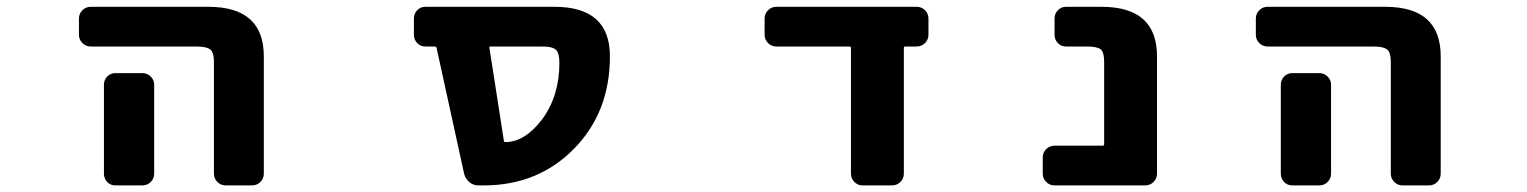

<svg xmlns="http://www.w3.org/2000/svg" viewBox="-20 -569 4540 571"><path d="M651.4 -17.6Q636.7 -17.6 626.5 -27.8Q616.2 -38.1 616.2 -52.7V-384.8Q616.2 -412.1 606.4 -420.9Q594.7 -430.7 564.5 -430.7H250Q235.4 -430.7 225.1 -440.9Q214.8 -451.2 214.8 -465.8V-513.7Q214.8 -528.3 225.1 -538.6Q235.4 -548.8 250 -548.8H599.6Q764.6 -548.8 764.6 -401.4V-52.7Q764.6 -38.1 754.4 -27.8Q744.1 -17.6 729.5 -17.6ZM323.2 -17.6Q308.6 -17.6 298.8 -27.8Q289.1 -38.1 289.1 -52.7V-317.4Q289.1 -331.1 298.8 -341.3Q308.6 -351.6 323.2 -351.6H403.3Q418 -351.6 428.2 -341.3Q438.5 -331.1 438.5 -317.4V-52.7Q438.5 -38.1 428.2 -27.8Q418 -17.6 403.3 -17.6Z M1402.3 -17.6Q1387.7 -17.6 1376 -27.3Q1364.3 -37.1 1360.4 -51.8L1278.3 -426.8Q1277.3 -430.7 1272.5 -430.7H1245.1Q1230.5 -430.7 1220.7 -440.9Q1210.9 -451.2 1210.9 -465.8V-513.7Q1210.9 -528.3 1220.7 -538.6Q1230.5 -548.8 1245.1 -548.8H1628.9Q1793.9 -548.8 1793.9 -401.4Q1793.9 -318.4 1767.1 -249.5Q1740.2 -180.7 1687 -126.5Q1633.8 -72.3 1566.4 -44.9Q1499 -17.6 1418.9 -17.6ZM1483.4 -146.5Q1541 -146.5 1592.8 -214.8Q1643.6 -284.2 1643.6 -381.8Q1643.6 -411.1 1633.3 -420.9Q1623 -430.7 1592.8 -430.7H1438.5Q1434.6 -430.7 1435.5 -426.8L1478.5 -150.4Q1478.5 -146.5 1483.4 -146.5Z M2544.9 -17.6Q2531.2 -17.6 2521 -27.8Q2510.7 -38.1 2510.7 -52.7V-426.8Q2510.7 -430.7 2505.9 -430.7H2289.1Q2274.4 -430.7 2264.2 -440.9Q2253.9 -451.2 2253.9 -465.8V-513.7Q2253.9 -528.3 2264.2 -538.6Q2274.4 -548.8 2289.1 -548.8H2706.1Q2720.7 -548.8 2731 -538.6Q2741.2 -528.3 2741.2 -513.7V-465.8Q2741.2 -451.2 2731 -440.9Q2720.7 -430.7 2706.1 -430.7H2671.9Q2668 -430.7 2668 -426.8V-52.7Q2668 -38.1 2657.7 -27.8Q2647.5 -17.6 2632.8 -17.6Z M3116.2 -17.6Q3101.6 -17.6 3091.3 -27.8Q3081.1 -38.1 3081.1 -52.7V-100.6Q3081.1 -115.2 3091.3 -125.5Q3101.6 -135.7 3116.2 -135.7H3258.8Q3263.7 -135.7 3263.7 -139.6V-384.8Q3263.7 -413.1 3253.9 -421.9Q3243.2 -430.7 3212.9 -430.7H3150.4Q3135.7 -430.7 3126 -440.9Q3116.2 -451.2 3116.2 -465.8V-513.7Q3116.2 -528.3 3126 -538.6Q3135.7 -548.8 3150.4 -548.8H3255.9Q3420.9 -548.8 3420.9 -401.4V-52.7Q3420.9 -38.1 3410.6 -27.8Q3400.4 -17.6 3385.7 -17.6Z M4151.4 -17.6Q4136.7 -17.6 4126.5 -27.8Q4116.2 -38.1 4116.2 -52.7V-384.8Q4116.2 -412.1 4106.4 -420.9Q4094.7 -430.7 4064.5 -430.7H3750Q3735.4 -430.7 3725.1 -440.9Q3714.8 -451.2 3714.8 -465.8V-513.7Q3714.8 -528.3 3725.1 -538.6Q3735.4 -548.8 3750 -548.8H4099.6Q4264.6 -548.8 4264.6 -401.4V-52.7Q4264.6 -38.1 4254.4 -27.8Q4244.1 -17.6 4229.5 -17.6ZM3823.2 -17.6Q3808.6 -17.6 3798.8 -27.8Q3789.1 -38.1 3789.1 -52.7V-317.4Q3789.1 -331.1 3798.8 -341.3Q3808.6 -351.6 3823.2 -351.6H3903.3Q3918 -351.6 3928.2 -341.3Q3938.5 -331.1 3938.5 -317.4V-52.7Q3938.5 -38.1 3928.2 -27.8Q3918 -17.6 3903.3 -17.6Z"/></svg>

Font: Rounded-L Mgen+ 1mn bold
Style: Bold
Weight: 700
Designer: [Source Han Sans]
Ryoko NISHIZUKA  (kana & ideographs); Paul D. Hunt (Latin, Greek & Cyrillic); Wenlong ZHANG  (bopomofo
Version: Version 1.059.20150602